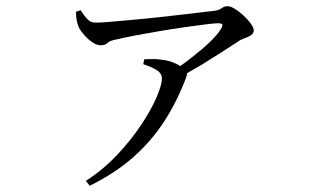

<svg xmlns="http://www.w3.org/2000/svg" viewBox="-20 -541 1040 619"><path d="M225 -503 240 -508Q252 -489 262.5 -478.5Q273 -468 289 -468Q303 -468 333 -470.5Q363 -473 402 -476.5Q441 -480 483 -484.5Q525 -489 563.5 -493.5Q602 -498 630.5 -501.5Q659 -505 670 -506Q686 -508 694.5 -514.5Q703 -521 714 -521Q723 -521 737 -512.5Q751 -504 765 -491Q779 -478 788.5 -465Q798 -452 798 -443Q798 -433 788.5 -427Q779 -421 767 -417Q755 -413 746 -406Q728 -394 696.5 -374Q665 -354 628 -331Q605 -318 583 -305Q583 -300 580 -291Q551 -214 510 -150.5Q469 -87 410.5 -35Q352 17 269 58L257 42Q313 6 358 -42Q403 -90 435.5 -139Q468 -188 485 -228Q502 -268 502 -287Q502 -305 484.5 -315.5Q467 -326 442 -334L445 -350Q461 -350 472.5 -350.5Q484 -351 495 -349Q522 -347 542 -338Q554 -333 561 -328Q581 -342 601 -358Q632 -382 656.5 -405.5Q681 -429 692 -447Q699 -459 696.5 -462.5Q694 -466 682 -466Q672 -466 643.5 -462.5Q615 -459 576.5 -453.5Q538 -448 496.5 -441Q455 -434 418 -427Q381 -420 356 -414Q334 -410 326.5 -402.5Q319 -395 304 -395Q293 -395 279 -404Q265 -413 252.5 -427Q240 -441 234 -453Q229 -465 227 -477Q225 -489 225 -503Z"/></svg>

Font: Early Summer Mincho
Style: Regular
Weight: 400
Designer: GuiWonder
Version: Version 1.002